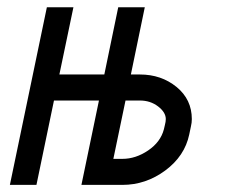

<svg xmlns="http://www.w3.org/2000/svg" viewBox="-20 -520 640 540"><path d="M298.8 -73.2H324.2Q361.8 -73.2 396.7 -96.9Q431.6 -120.6 440.9 -156.2L443.8 -168.5Q446.3 -178.2 446.3 -185.1Q446.3 -204.1 424.6 -220.7Q402.8 -237.3 373.5 -237.3H333ZM82.5 0H7.8L111.8 -499.5H186.5L147 -310.5H273.4L312.5 -499.5H387.2L348.1 -310.5H373.5Q433.6 -310.5 476.6 -275.4Q519.5 -240.2 519.5 -185.1Q519.5 -174.8 517.1 -165L512.2 -141.6Q499.5 -81.1 444.8 -40.5Q390.1 0 324.2 0H209L258.3 -237.3H131.8Z"/></svg>

Font: Anka/Coder
Style: Italic
Weight: 400
Italic angle: -12°
Monospace: yes
Version: Version 001.100